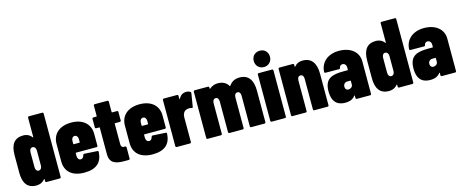

<svg xmlns="http://www.w3.org/2000/svg" viewBox="-42 -1352 4743 1975"><g transform="rotate(-15 2330.0 -364.5)"><path d="M260 -688V-482C260 -478 257 -477 254 -481C224 -521 184 -525 163 -525C69 -525 26 -464 26 -352V-165C26 -59 65 8 163 8C184 8 224 4 254 -34C257 -37 260 -36 260 -32V-12C260 -5 265 0 272 0H414C421 0 426 -5 426 -12V-688C426 -695 421 -700 414 -700H272C265 -700 260 -695 260 -688ZM225 -134C205 -134 192 -152 192 -178V-339C192 -365 205 -383 225 -383C246 -383 260 -365 260 -339V-178C260 -152 246 -134 225 -134Z M874 -225V-352C874 -455 801 -525 674 -525C547 -525 473 -455 473 -352V-165C473 -56 547 8 674 8C801 8 865 -48 871 -159C872 -167 867 -172 860 -172L722 -180C715 -180 711 -177 709 -170C705 -151 694 -134 674 -134C653 -134 639 -152 639 -178V-208C639 -211 641 -213 644 -213H862C869 -213 874 -218 874 -225ZM674 -383C694 -383 708 -365 708 -339V-308C708 -305 706 -303 703 -303H644C641 -303 639 -305 639 -308V-339C639 -365 653 -383 674 -383Z M1173 -414V-505C1173 -512 1168 -517 1161 -517H1110C1107 -517 1105 -519 1105 -522V-633C1105 -640 1100 -645 1093 -645H958C951 -645 946 -640 946 -633V-522C946 -519 944 -517 941 -517H909C902 -517 897 -512 897 -505V-414C897 -407 902 -402 909 -402H941C944 -402 946 -400 946 -397V-117C946 -18 1010 0 1103 0H1148C1155 0 1160 -5 1160 -12V-131C1160 -138 1155 -143 1148 -143H1143C1120 -142 1105 -150 1105 -183V-397C1105 -400 1107 -402 1110 -402H1161C1168 -402 1173 -407 1173 -414Z M1602 -225V-352C1602 -455 1529 -525 1402 -525C1275 -525 1201 -455 1201 -352V-165C1201 -56 1275 8 1402 8C1529 8 1593 -48 1599 -159C1600 -167 1595 -172 1588 -172L1450 -180C1443 -180 1439 -177 1437 -170C1433 -151 1422 -134 1402 -134C1381 -134 1367 -152 1367 -178V-208C1367 -211 1369 -213 1372 -213H1590C1597 -213 1602 -218 1602 -225ZM1402 -383C1422 -383 1436 -365 1436 -339V-308C1436 -305 1434 -303 1431 -303H1372C1369 -303 1367 -305 1367 -308V-339C1367 -365 1381 -383 1402 -383Z M1899 -524C1859 -524 1834 -502 1818 -471C1816 -467 1813 -468 1813 -473V-505C1813 -512 1808 -517 1801 -517H1659C1652 -517 1647 -512 1647 -505V-13C1647 -6 1652 -1 1659 -1H1801C1808 -1 1813 -6 1813 -13V-280C1813 -310 1829 -339 1854 -347C1864 -351 1875 -353 1886 -353C1895 -353 1904 -351 1911 -349C1919 -347 1924 -348 1925 -357L1948 -498C1949 -505 1947 -509 1942 -513C1932 -519 1918 -524 1899 -524Z M2467 -525C2438 -525 2390 -518 2358 -471C2355 -467 2352 -465 2350 -465C2349 -465 2349 -465 2348 -466C2326 -504 2289 -525 2235 -525C2214 -525 2178 -520 2148 -492C2145 -489 2142 -491 2142 -495V-505C2142 -512 2137 -517 2130 -517H1988C1981 -517 1976 -512 1976 -505V-12C1976 -5 1981 0 1988 0H2130C2137 0 2142 -5 2142 -12V-337C2142 -366 2155 -383 2176 -383C2196 -383 2208 -366 2208 -336V-12C2208 -5 2213 0 2220 0H2362C2369 0 2374 -5 2374 -12V-337C2374 -366 2386 -383 2408 -383C2428 -383 2440 -366 2440 -336V-12C2440 -5 2445 0 2452 0H2594C2601 0 2606 -5 2606 -12V-348C2606 -457 2564 -525 2467 -525Z M2740 -563C2789 -563 2826 -600 2826 -650C2826 -702 2790 -737 2740 -737C2689 -737 2653 -702 2653 -650C2653 -600 2689 -563 2740 -563ZM2670 0H2812C2819 0 2824 -5 2824 -12V-505C2824 -512 2819 -517 2812 -517H2670C2663 -517 2658 -512 2658 -505V-12C2658 -5 2663 0 2670 0Z M3139 -525C3115 -525 3081 -520 3055 -489C3052 -485 3049 -484 3047 -484C3046 -484 3045 -484 3045 -486V-505C3045 -512 3040 -517 3033 -517H2891C2884 -517 2879 -512 2879 -505V-12C2879 -5 2884 0 2891 0H3033C3040 0 3045 -5 3045 -12V-337C3045 -366 3057 -383 3079 -383C3100 -383 3112 -367 3112 -338V-12C3112 -5 3117 0 3124 0H3266C3273 0 3278 -5 3278 -12V-349C3278 -458 3235 -525 3139 -525Z M3526 -525C3411 -525 3329 -461 3323 -355C3323 -347 3328 -343 3335 -343L3480 -342C3487 -342 3491 -346 3492 -354C3496 -372 3508 -383 3525 -383C3548 -383 3565 -365 3565 -338V-314C3565 -311 3563 -309 3560 -309H3520C3399 -309 3315 -289 3315 -149C3315 -12 3396 8 3453 8C3502 8 3537 -7 3559 -38C3562 -42 3565 -40 3565 -36V-12C3565 -5 3570 0 3577 0H3719C3726 0 3731 -5 3731 -12V-358C3731 -459 3648 -525 3526 -525ZM3519 -115C3501 -115 3485 -127 3485 -154C3485 -180 3503 -198 3529 -198H3560C3563 -198 3565 -196 3565 -193V-156C3565 -130 3540 -115 3519 -115Z M4015 -688V-482C4015 -478 4012 -477 4009 -481C3979 -521 3939 -525 3918 -525C3824 -525 3781 -464 3781 -352V-165C3781 -59 3820 8 3918 8C3939 8 3979 4 4009 -34C4012 -37 4015 -36 4015 -32V-12C4015 -5 4020 0 4027 0H4169C4176 0 4181 -5 4181 -12V-688C4181 -695 4176 -700 4169 -700H4027C4020 -700 4015 -695 4015 -688ZM3980 -134C3960 -134 3947 -152 3947 -178V-339C3947 -365 3960 -383 3980 -383C4001 -383 4015 -365 4015 -339V-178C4015 -152 4001 -134 3980 -134Z M4431 -525C4316 -525 4234 -461 4228 -355C4228 -347 4233 -343 4240 -343L4385 -342C4392 -342 4396 -346 4397 -354C4401 -372 4413 -383 4430 -383C4453 -383 4470 -365 4470 -338V-314C4470 -311 4468 -309 4465 -309H4425C4304 -309 4220 -289 4220 -149C4220 -12 4301 8 4358 8C4407 8 4442 -7 4464 -38C4467 -42 4470 -40 4470 -36V-12C4470 -5 4475 0 4482 0H4624C4631 0 4636 -5 4636 -12V-358C4636 -459 4553 -525 4431 -525ZM4424 -115C4406 -115 4390 -127 4390 -154C4390 -180 4408 -198 4434 -198H4465C4468 -198 4470 -196 4470 -193V-156C4470 -130 4445 -115 4424 -115Z"/></g></svg>

Font: Barlow Condensed ExtraBold
Style: Regular
Weight: 800
Width: 3
Designer: Jeremy Tribby
Foundry: Tribby Type
Version: Version 1.422;hotconv 1.0.109;makeotfexe 2.5.65596